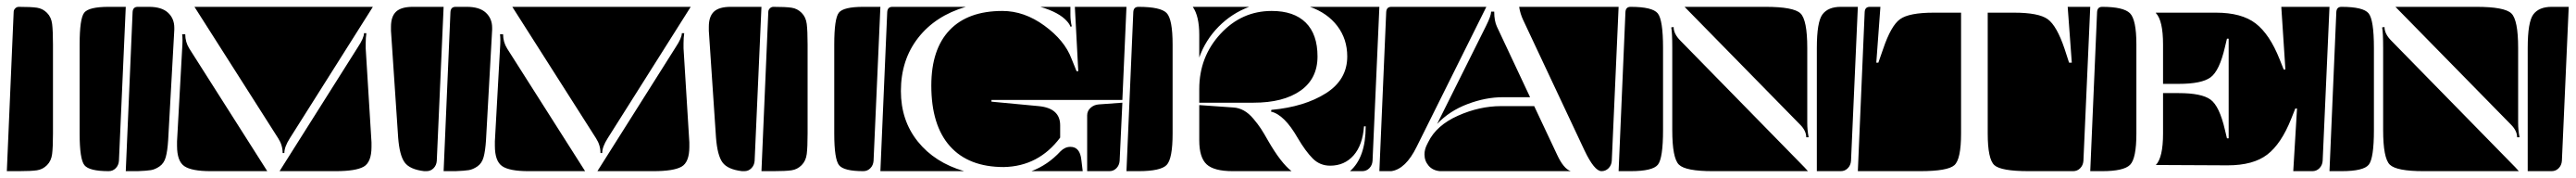

<svg xmlns="http://www.w3.org/2000/svg" viewBox="-20 -510 7536 520"><path d="M213 -120V-380Q213 -456 226.5 -473Q240 -490 298 -490H348L328 -40Q327 -27 318.5 -18.5Q310 -10 298 -10Q241 -10 227 -27.5Q213 -45 213 -120ZM0 -10 20 -475Q20 -481 24.5 -485.5Q29 -490 35 -490Q71 -490 88 -487.5Q105 -485 117.5 -472.5Q130 -460 132.5 -440Q135 -420 135 -380V-120Q135 -80 132.5 -60Q130 -40 117.5 -27.5Q105 -15 88 -12.5Q71 -10 35 -10Z M1124 -432Q1124 -462 1139 -476Q1154 -490 1188 -490H1278L1258 -40Q1257 -27 1248.5 -18.5Q1240 -10 1228 -10H1221Q1179 -15 1164 -35.5Q1149 -56 1145 -108L1124 -420Q1124 -426 1124 -432ZM798 -10 1027 -372Q1045 -399 1045 -413H1052Q1050 -400 1050 -383Q1050 -376 1050 -369L1067 -94Q1067 -87 1067 -81Q1067 -36 1044 -23Q1021 -10 962 -10ZM498 -84Q498 -90 498 -97L513 -368Q514 -382 514 -392.5Q514 -403 513 -410H522Q522 -387 534 -368L762 -10H596Q541 -10 519.5 -24.5Q498 -39 498 -84ZM348 -10 368 -475Q369 -490 383 -490H416Q453 -490 471.5 -473Q490 -456 490 -429Q490 -426 490 -423L472 -100Q470 -69 465 -51Q460 -33 447 -24Q434 -15 421.5 -13Q409 -11 383 -10ZM549 -490H1071L828 -106Q812 -81 812 -63H807Q807 -86 794 -106Z M2054 -432Q2054 -462 2069 -476Q2084 -490 2118 -490H2208L2188 -40Q2187 -27 2178.5 -18.5Q2170 -10 2158 -10H2151Q2109 -15 2094 -35.5Q2079 -56 2075 -108L2054 -420Q2054 -426 2054 -432ZM1728 -10 1957 -372Q1975 -399 1975 -413H1982Q1980 -400 1980 -383Q1980 -376 1980 -369L1997 -94Q1997 -87 1997 -81Q1997 -36 1974 -23Q1951 -10 1892 -10ZM1428 -84Q1428 -90 1428 -97L1443 -368Q1444 -382 1444 -392.5Q1444 -403 1443 -410H1452Q1452 -387 1464 -368L1692 -10H1526Q1471 -10 1449.5 -24.5Q1428 -39 1428 -84ZM1278 -10 1298 -475Q1299 -490 1313 -490H1346Q1383 -490 1401.5 -473Q1420 -456 1420 -429Q1420 -426 1420 -423L1402 -100Q1400 -69 1395 -51Q1390 -33 1377 -24Q1364 -15 1351.5 -13Q1339 -11 1313 -10ZM1479 -490H2001L1758 -106Q1742 -81 1742 -63H1737Q1737 -86 1724 -106Z M2421 -120V-380Q2421 -456 2434.5 -473Q2448 -490 2506 -490H2556L2536 -40Q2535 -27 2526.5 -18.5Q2518 -10 2506 -10Q2449 -10 2435 -27.5Q2421 -45 2421 -120ZM2208 -10 2228 -475Q2228 -481 2232.5 -485.5Q2237 -490 2243 -490Q2279 -490 2296 -487.5Q2313 -485 2325.5 -472.5Q2338 -460 2340.5 -440Q2343 -420 2343 -380V-120Q2343 -80 2340.5 -60Q2338 -40 2325.5 -27.5Q2313 -15 2296 -12.5Q2279 -10 2243 -10Z M2556 -10 2576 -475Q2577 -490 2591 -490H2806Q2717 -464 2666.5 -399.5Q2616 -335 2616 -244Q2616 -158 2665.5 -96.5Q2715 -35 2801 -10ZM3161 -10V-173Q3161 -186 3171 -195Q3181 -204 3195 -205L3264 -210L3256 -40Q3255 -27 3246.5 -18.5Q3238 -10 3226 -10ZM2998 -10Q3046 -28 3083 -68Q3096 -81 3112 -81Q3140 -81 3144 -43L3148 -10ZM2705 -260Q2705 -366 2758.5 -422Q2812 -478 2913 -478Q2977 -478 3036 -435Q3095 -392 3115 -339L3130 -302H3135L3125 -490H3276L3264 -218H2881V-213L3019 -200Q3082 -194 3082 -144V-108Q3019 -24 2917 -22Q2814 -22 2759.5 -83Q2705 -144 2705 -260ZM3024 -490H3112V-467Q3112 -449 3116 -433L3112 -432Q3110 -439 3102 -448Q3079 -474 3024 -490Z M3276 -10 3296 -475Q3297 -490 3311 -490Q3376 -490 3393.5 -472Q3411 -454 3411 -380V-120Q3411 -46 3393.5 -28Q3376 -10 3311 -10ZM3470 -490H3635Q3584 -471 3545.5 -432Q3507 -393 3489 -342V-408Q3489 -463 3470 -490ZM3699 -184 3700 -189Q3797 -198 3859.5 -237.5Q3922 -277 3922 -345Q3922 -396 3893 -434Q3864 -472 3813 -490H4016L3996 -40Q3995 -27 3986.5 -18.5Q3978 -10 3966 -10H3930Q3976 -50 3976 -141H3971Q3967 -86 3940.5 -56Q3914 -26 3872 -26Q3842 -26 3821 -47Q3800 -68 3777 -107Q3738 -175 3699 -184ZM3489 -100V-203L3589 -196Q3605 -195 3619.5 -187Q3634 -179 3647.5 -163Q3661 -147 3669.5 -134Q3678 -121 3691 -98Q3728 -34 3759 -10H3587Q3532 -10 3510.5 -30Q3489 -50 3489 -100ZM3489 -210V-250Q3489 -344 3551 -411Q3613 -478 3701 -478Q3766 -478 3800.5 -444Q3835 -410 3835 -345Q3835 -280 3785 -245Q3735 -210 3648 -210Z M4016 -10 4036 -475Q4037 -490 4051 -490H4329L4125 -81Q4093 -16 4051 -10ZM4425 -490H4716L4696 -40Q4695 -27 4686.5 -18.5Q4678 -10 4666 -10Q4645 -10 4616 -71L4437 -451Q4428 -470 4425 -490ZM4148 -59Q4148 -73 4155 -87L4159 -95Q4183 -144 4246 -172Q4309 -200 4372 -200H4469L4536 -58Q4555 -17 4576 -10H4193Q4172 -12 4160 -26Q4148 -40 4148 -59ZM4185 -148 4328 -434Q4343 -464 4343 -476H4352Q4352 -449 4360 -432L4457 -226H4377Q4327 -226 4274 -206Q4221 -186 4185 -148Z M5296 -10V-370Q5296 -446 5312.5 -468Q5329 -490 5366 -490H5416L5396 -40Q5395 -27 5386.5 -18.5Q5378 -10 5366 -10ZM4870 -430 4877 -431Q4877 -411 4897 -391L5260 -21Q5265 -16 5270 -10H4991Q4912 -10 4892.5 -29Q4873 -48 4873 -130V-370Q4873 -415 4870 -430ZM4909 -490H5146Q5228 -490 5248 -471Q5268 -452 5268 -370V-151Q5268 -130 5272 -109H5265Q5265 -128 5247 -146ZM4716 -10 4736 -475Q4737 -490 4751 -490Q4815 -490 4830.5 -471Q4846 -452 4846 -370V-130Q4846 -48 4831 -29Q4816 -10 4751 -10Z M5416 -10 5436 -475Q5437 -490 5451 -490H5482L5470 -327H5476L5490 -367Q5513 -435 5539.5 -454Q5566 -473 5638 -473H5718V-120Q5718 -45 5698.5 -27.5Q5679 -10 5598 -10ZM5796 -120V-473H5873Q5945 -473 5971.5 -454Q5998 -435 6021 -367L6034 -327H6042L6030 -490H6096L6076 -40Q6075 -27 6066.5 -18.5Q6058 -10 6046 -10H5916Q5835 -10 5815.5 -27.5Q5796 -45 5796 -120Z M6288 -28Q6309 -50 6309 -120V-238H6355Q6422 -238 6448 -219Q6474 -200 6490 -131L6496 -106H6501V-397H6496L6490 -372Q6474 -303 6448 -284Q6422 -265 6355 -265H6309V-380Q6309 -450 6288 -472V-473H6464Q6539 -473 6580 -441.5Q6621 -410 6650 -337L6662 -307H6667L6655 -490H6796L6776 -40Q6775 -27 6766.5 -18.5Q6758 -10 6746 -10H6690L6701 -193H6696L6684 -163Q6655 -90 6614 -58.5Q6573 -27 6498 -27ZM6096 -10 6116 -475Q6117 -490 6131 -490Q6193 -490 6212 -471.5Q6231 -453 6231 -380V-120Q6231 -47 6212.5 -28.5Q6194 -10 6131 -10Z M7376 -10V-370Q7376 -446 7392.5 -468Q7409 -490 7446 -490H7496L7476 -40Q7475 -27 7466.5 -18.5Q7458 -10 7446 -10ZM6950 -430 6957 -431Q6957 -411 6977 -391L7340 -21Q7345 -16 7350 -10H7071Q6992 -10 6972.5 -29Q6953 -48 6953 -130V-370Q6953 -415 6950 -430ZM6989 -490H7226Q7308 -490 7328 -471Q7348 -452 7348 -370V-151Q7348 -130 7352 -109H7345Q7345 -128 7327 -146ZM6796 -10 6816 -475Q6817 -490 6831 -490Q6895 -490 6910.5 -471Q6926 -452 6926 -370V-130Q6926 -48 6911 -29Q6896 -10 6831 -10Z"/></svg>

Font: PrimecolorCV1
Style: Medium
Weight: 500
Designer: gluk
Foundry: gluk
Version: Version 0.672